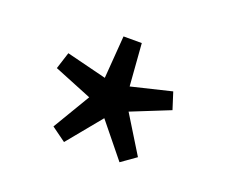

<svg xmlns="http://www.w3.org/2000/svg" viewBox="-65 -889 591 504"><g transform="rotate(20 230.0 -637.0)"><path d="M152 -480 230 -575 307 -480 348 -509 284 -613 391 -656 376 -703 264 -676 255 -794H204L195 -675L83 -703L68 -656L174 -613L112 -509Z"/></g></svg>

Font: ChiuKong Gothic MN Normal
Style: Regular
Weight: 350
Designer: Ryoko NISHIZUKA 西塚涼子 (kana, bopomofo & ideographs); Paul D. Hunt (Latin, Greek & Cyrillic); Sandoll Communications 산돌커뮤니
Foundry: Adobe
Version: Version 1.300